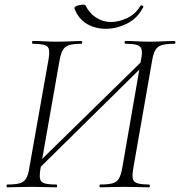

<svg xmlns="http://www.w3.org/2000/svg" viewBox="-20 -800 769 820"><path d="M139 -73 125 -87 605 -557 616 -543ZM12 0Q8 0 8 -6Q8 -12 12 -12Q47 -12 65 -17.5Q83 -23 92 -38.5Q101 -54 105 -82L187 -545Q195 -588 183 -600.5Q171 -613 120 -613Q117 -613 117 -619Q117 -625 120 -625Q143 -625 169 -623.5Q195 -622 223 -622Q255 -622 281.5 -623.5Q308 -625 327 -625Q331 -625 331 -619Q331 -613 327 -613Q293 -613 274.5 -607Q256 -601 247.5 -585Q239 -569 234 -540L153 -80Q148 -51 151 -36.5Q154 -22 170 -17Q186 -12 220 -12Q224 -12 224 -6Q224 0 220 0Q198 0 172 -1Q146 -2 116 -2Q86 -2 59 -1Q32 0 12 0ZM408 0Q405 0 405 -6Q405 -12 408 -12Q443 -12 461.5 -17.5Q480 -23 488.5 -38.5Q497 -54 502 -82L582 -543Q588 -572 585 -587Q582 -602 566.5 -607.5Q551 -613 516 -613Q512 -613 512 -619Q512 -625 516 -625Q539 -625 564.5 -623.5Q590 -622 620 -622Q650 -622 677 -623.5Q704 -625 725 -625Q729 -625 729 -619Q729 -613 725 -613Q690 -613 671.5 -607.5Q653 -602 644 -587Q635 -572 630 -543L549 -80Q541 -37 554 -24.5Q567 -12 616 -12Q620 -12 620 -6Q620 0 616 0Q594 0 567.5 -1Q541 -2 512 -2Q481 -2 454.5 -1Q428 0 408 0ZM432 -677Q403 -677 376.5 -686Q350 -695 329.5 -714.5Q309 -734 298 -764Q297 -769 303 -772.5Q309 -776 318.5 -778Q328 -780 336 -780Q344 -780 345 -777Q362 -743 391 -724.5Q420 -706 454 -706Q487 -706 522.5 -722.5Q558 -739 579 -774Q581 -779 587.5 -776Q594 -773 592 -770Q567 -721 522 -699Q477 -677 432 -677Z"/></svg>

Font: Cormorant Light
Style: Italic
Weight: 300
Italic angle: -10°
Designer: Christian Thalmann (Catharsis Fonts)
Foundry: Catharsis Fonts
Version: Version 4.000